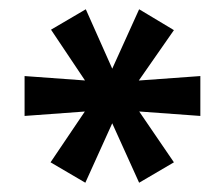

<svg xmlns="http://www.w3.org/2000/svg" viewBox="-20 -739 484 414"><path d="M164 -345 89 -389 172 -512 183 -500 33 -489V-575L184 -564L173 -551L90 -675L165 -719L226 -582H218L280 -719L355 -674L270 -552L260 -564L412 -575V-489L261 -500L271 -512L355 -389L280 -345L218 -482H226Z"/></svg>

Font: Nunito Sans 10pt Condensed
Style: Bold
Weight: 700
Width: 3
Designer: Vernon Adams
Foundry: Vernon Adams
Version: Version 3.101;gftools[0.9.27]